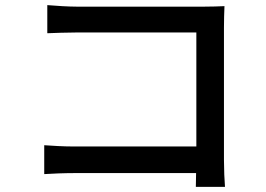

<svg xmlns="http://www.w3.org/2000/svg" viewBox="-20 -716 1040 751"><path d="M860 15C858 -7 856 -56 856 -91V-608C856 -634 857 -670 858 -692C840 -691 805 -690 778 -690H281C248 -690 200 -693 165 -696V-586C191 -587 242 -589 281 -589H748V-143H269C226 -143 182 -146 153 -148V-35C182 -37 232 -39 273 -39H747C747 -18 746 1 746 15Z"/></svg>

Font: Genne Gothic Medium
Style: Regular
Weight: 500
Designer: Ryoko NISHIZUKA (kana & ideographs); Paul D. Hunt (Latin, Greek & Cyrillic); Wenlong ZHANG (bopomofo); Sandoll Communica
Foundry: Adobe Systems Incorporated
Version: Version 1.004;PS 1.004;hotconv 16.6.51;makeotf.lib2.5.65220